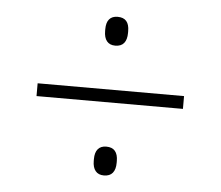

<svg xmlns="http://www.w3.org/2000/svg" viewBox="-39 -563 576 501"><g transform="rotate(5 249.0 -312.0)"><path d="M57 -295.5V-329H440.5V-295.5ZM250 -104.5Q235.5 -104.5 228 -113.8Q220.5 -123 220.5 -140V-145Q220.5 -162 228 -171Q235.5 -180 250 -180Q265.5 -180 273 -171Q280.5 -162 280.5 -145V-140Q280.5 -123 273 -113.8Q265.5 -104.5 250 -104.5ZM250 -444.5Q235.5 -444.5 228 -453.8Q220.5 -463 220.5 -480.5V-485Q220.5 -502.5 228 -511.2Q235.5 -520 250 -520Q265.5 -520 273 -511.2Q280.5 -502.5 280.5 -485V-480.5Q280.5 -463 273 -453.8Q265.5 -444.5 250 -444.5Z"/></g></svg>

Font: Anek Latin Medium ExtraLight
Style: Regular
Weight: 250
Version: Version 1.003